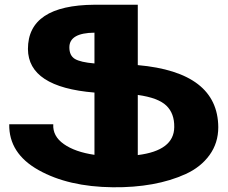

<svg xmlns="http://www.w3.org/2000/svg" viewBox="-20 -778 961 811"><path d="M562 -503Q900 -473 902 -241Q902 -174 865 -123Q828 -72 764.5 -43Q701 -14 623.5 0Q546 14 456 13Q269 11 143 -59.5Q17 -130 19 -253H205Q202 -203 249.5 -169.5Q297 -136 379 -124V-387Q99 -410 98 -571Q98 -756 379 -758H562ZM273 -578Q273 -543 296.5 -529Q320 -515 379 -510V-640Q273 -639 273 -578ZM716 -241Q717 -299 682.5 -332Q648 -365 562 -377V-123Q715 -142 716 -241Z"/></svg>

Font: Montserrat arm
Style: Bold
Weight: 700
Designer: Julieta Ulanovsky
Foundry: Julieta Ulanovsky
Version: Version 6.000;PS 006.000;hotconv 1.0.88;makeotf.lib2.5.64775